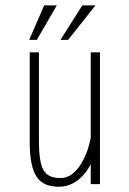

<svg xmlns="http://www.w3.org/2000/svg" viewBox="-20 -700 490 730"><path d="M204 10Q176.5 10 155.5 1.8Q134.5 -6.5 120.8 -25.8Q107 -45 100 -78Q93 -111 93 -161V-501H128V-166Q128 -115 134.5 -83.5Q141 -52 158.8 -37.5Q176.5 -23 210 -23Q235 -23 255.2 -39Q275.5 -55 290.2 -80.2Q305 -105.5 314 -133.2Q323 -161 326 -184L353 -181Q348 -122.5 327 -79.8Q306 -37 274 -13.5Q242 10 204 10ZM325 0V-99V-501H360V0ZM91 -548.5 148 -679.5H196L120 -548.5ZM210 -548.5 293 -679.5H343L239 -548.5Z"/></svg>

Font: League Mono Thin Condensed
Style: Regular
Weight: 100
Width: 1
Designer: Tyler Finck
Foundry: The League of Moveable Type / Tyler Finck
Version: Version 2.300;RELEASE